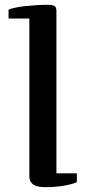

<svg xmlns="http://www.w3.org/2000/svg" viewBox="-20 -770 373 799"><path d="M214.8 -48.8H299.8V-12.2Q291.5 -7.8 277.1 -3.9Q262.7 0 245.1 2.9Q227.5 5.9 208.5 7.3Q189.5 8.8 171.9 8.8Q156.7 8.8 144 7.1Q131.3 5.4 122.1 0.2Q112.8 -4.9 107.4 -13.9Q102.1 -22.9 102.1 -38.1V-692.9H15.6V-730Q25.9 -734.4 44.7 -738.3Q63.5 -742.2 85.4 -744.6Q107.4 -747.1 130.6 -748.5Q153.8 -750 172.9 -750Q183.1 -750 190.9 -749.5Q198.7 -749 204.1 -746.6Q209.5 -744.1 212.2 -739Q214.8 -733.9 214.8 -724.1Z"/></svg>

Font: Artifika
Style: Medium
Weight: 500
Designer: Yulya Zhdanova | Cyreal.org
Foundry: Yulya Zhdanova | Cyreal
Version: Version 1.000